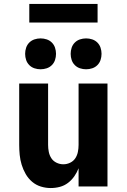

<svg xmlns="http://www.w3.org/2000/svg" viewBox="-20 -942 640 970"><path d="M236 8Q211 8 186.5 0.5Q162 -7 142.5 -23.5Q123 -40 110 -62.5Q97 -85 89.5 -109.5Q82 -134 79.5 -159.5Q77 -185 77 -210V-520H223V-210Q223 -192 226.5 -174.5Q230 -157 239.5 -142.5Q249 -128 265.5 -120Q282 -112 300 -112Q318 -112 334.5 -120Q351 -128 360.5 -142.5Q370 -157 373.5 -174.5Q377 -192 377 -210V-520H523V0H377V-92Q369 -71 355.5 -51.5Q342 -32 323.5 -18Q305 -4 282.5 2Q260 8 236 8ZM415 -592Q399 -592 384 -597Q369 -602 358 -613Q347 -624 342 -639Q337 -654 337 -670Q337 -686 342 -701Q347 -716 358 -727Q369 -738 384 -743Q399 -748 415 -748Q431 -748 446 -743Q461 -738 472 -727Q483 -716 488 -701Q493 -686 493 -670Q493 -654 488 -639Q483 -624 472 -613Q461 -602 446 -597Q431 -592 415 -592ZM185 -592Q169 -592 154 -597Q139 -602 128 -613Q117 -624 112 -639Q107 -654 107 -670Q107 -686 112 -701Q117 -716 128 -727Q139 -738 154 -743Q169 -748 185 -748Q201 -748 216 -743Q231 -738 242 -727Q253 -716 258 -701Q263 -686 263 -670Q263 -654 258 -639Q253 -624 242 -613Q231 -602 216 -597Q201 -592 185 -592ZM128 -828V-922H473V-828Z"/></svg>

Font: Iosevka Heavy Extended
Style: Regular
Weight: 900
Width: 7
Monospace: yes
Designer: Belleve Invis
Foundry: Belleve Invis
Version: Version 32.5.0; ttfautohint (v1.8.4)